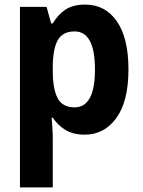

<svg xmlns="http://www.w3.org/2000/svg" viewBox="-20 -577 624 837"><path d="M351 -557Q439 -557 489.5 -484Q540 -411 540 -274Q540 -136 487.5 -63Q435 10 350 10Q298 10 264.5 -11Q231 -32 210 -64H205Q207 -41 208.5 -17.5Q210 6 210 27V240H67V-547H183L203 -475H210Q233 -514 266 -535.5Q299 -557 351 -557ZM305 -440Q254 -440 232.5 -403Q211 -366 210 -289V-269Q210 -190 231 -149.5Q252 -109 305 -109Q394 -109 394 -274Q394 -440 305 -440Z"/></svg>

Font: Noto Sans Hebrew SemiCondensed
Style: Bold
Weight: 700
Width: 4
Designer: Monotype Design Team
Foundry: Monotype Imaging Inc.
Version: Version 2.004; ttfautohint (v1.8.4.7-5d5b)